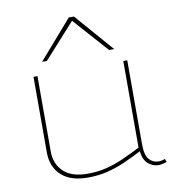

<svg xmlns="http://www.w3.org/2000/svg" viewBox="-87 -867 865 954"><g transform="rotate(-10 345.0 -390.0)"><path d="M280 10Q192 10 146 -33Q100 -76 100 -149V-530H120V-149Q120 -87 160.5 -48Q201 -9 282 -9Q333 -9 377 -20Q421 -31 463.5 -50Q506 -69 553 -93V-530H573V-108Q573 -50 592.5 -29Q612 -8 639 -8Q656 -8 672 -15L678 1Q655 10 635 10Q609 10 585 -9.5Q561 -29 556 -74Q508 -49 465.5 -30.5Q423 -12 378 -1Q333 10 280 10ZM155 -596 324 -790H350L519 -596H493L337 -771L179 -596Z"/></g></svg>

Font: Georama Extended Thin
Style: Regular
Weight: 100
Width: 7
Designer: Jean-Baptiste Levee
Foundry: Production Type
Version: Version 1.000